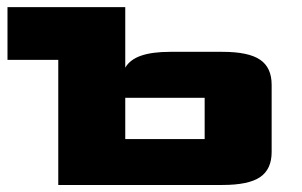

<svg xmlns="http://www.w3.org/2000/svg" viewBox="-20 -526 860 546"><path d="M145.7 0V-355.7H1.3V-505.8H336.2V-333.6Q349.6 -356.7 381.1 -367.6Q412.7 -378.6 464.1 -378.6H612.7Q686.8 -378.6 719.6 -356.2Q752.5 -333.9 752.5 -284.9V-93.7Q752.5 -44.7 719.6 -22.3Q686.8 0 612.7 0ZM336.2 -130.6H562Q562 -130.6 562 -130.6Q562 -130.6 562 -130.6V-247.9Q562 -247.9 562 -247.9Q562 -247.9 562 -247.9H336.2Z"/></svg>

Font: Science Gothic
Style: Regular
Weight: 400
Designer: Thomas Phinney, Vassil Kateliev, Brandon Buerkle
Foundry: Font Detective LLC
Version: Version 1.018